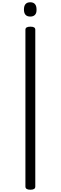

<svg xmlns="http://www.w3.org/2000/svg" viewBox="-20 -1658 536 1692"><path d="M248 14Q226 14 215 7Q204 0 204 -14V-1396Q204 -1410 215 -1416.5Q226 -1423 248 -1423Q270 -1423 280.5 -1416.5Q291 -1410 291 -1396V-14Q291 0 280.5 7Q270 14 248 14ZM247 -1512Q219 -1512 205 -1527.5Q191 -1543 191 -1574Q191 -1606 205 -1622Q219 -1638 247 -1638Q274 -1638 288 -1622Q302 -1606 302 -1574Q303 -1543 288.5 -1527.5Q274 -1512 247 -1512Z"/></svg>

Font: Playwrite FR Trad
Style: Regular
Weight: 400
Designer: Veronika Burian, José Scaglione
Foundry: TypeTogether
Version: Version 1.000